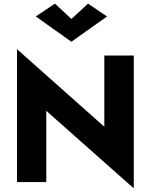

<svg xmlns="http://www.w3.org/2000/svg" viewBox="-20 -1007 834 1062"><path d="M375 -902 284 -987 178 -916 375 -776 572 -916 467 -987ZM557 -700V-306L74 -735V0H236V-394L720 35V-700Z"/></svg>

Font: Glinicke Jost Bold
Style: Bold
Weight: 700
Version: Version 3.710